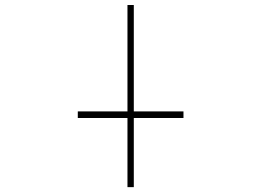

<svg xmlns="http://www.w3.org/2000/svg" viewBox="-20 -773 1040 770"><path d="M491.2 -22.5V-299.8H292V-326.2H491.2V-752.9H516.6V-326.2H715.8V-299.8H516.6V-22.5Z"/></svg>

Font: Mgen+ 1mn thin
Style: Regular
Weight: 100
Designer: [Source Han Sans]
Ryoko NISHIZUKA  (kana & ideographs); Paul D. Hunt (Latin, Greek & Cyrillic); Wenlong ZHANG  (bopomofo
Version: Version 1.059.20150602